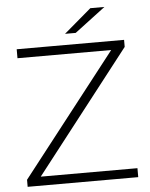

<svg xmlns="http://www.w3.org/2000/svg" viewBox="-56 -851 698 896"><g transform="rotate(-5 293.5 -402.5)"><path d="M555 -42V0H37V-33L481 -602H42V-644H545V-611L102 -42ZM401 -805H467L323 -696H273Z"/></g></svg>

Font: Montserrat Ace
Style: Light
Weight: 300
Designer: Julieta Ulanovsky
Foundry: Julieta Ulanovsky
Version: Version 1